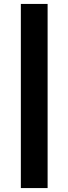

<svg xmlns="http://www.w3.org/2000/svg" viewBox="-20 -762 347 976"><path d="M222 194V-742H86V194Z"/></svg>

Font: Montserrat-Alt1
Style: Bold
Weight: 700
Designer: Differentunic
Foundry: Differentunic
Version: Version 7.222